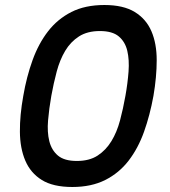

<svg xmlns="http://www.w3.org/2000/svg" viewBox="-20 -749 681 767"><path d="M73 -366Q86 -442 110 -508.5Q134 -575 172 -624Q210 -673 265 -701Q320 -729 397 -729Q473 -729 518.5 -701Q564 -673 585 -624Q606 -575 606 -508.5Q606 -442 593 -366Q579 -289 555.5 -223Q532 -157 494 -107.5Q456 -58 400.5 -30Q345 -2 269 -2Q192 -2 147 -30Q102 -58 81 -107.5Q60 -157 59.5 -223Q59 -289 73 -366ZM481 -366Q490 -416 493.5 -463Q497 -510 488.5 -546Q480 -582 454.5 -603.5Q429 -625 379 -625Q329 -625 295.5 -603.5Q262 -582 240.5 -546Q219 -510 206.5 -463Q194 -416 185 -366Q176 -315 172 -268Q168 -221 177 -185Q186 -149 211.5 -127.5Q237 -106 287 -106Q337 -106 370 -127.5Q403 -149 425 -185Q447 -221 459.5 -268Q472 -315 481 -366Z"/></svg>

Font: SVN-Poppins Medium
Style: Italic
Weight: 500
Italic angle: -10°
Designer: Ninad Kale (Devanagari), Jonny Pinhorn (Latin)
Foundry: Indian Type Foundry
Version: Version 3.002 2017; ttfautohint (v1.8.3)